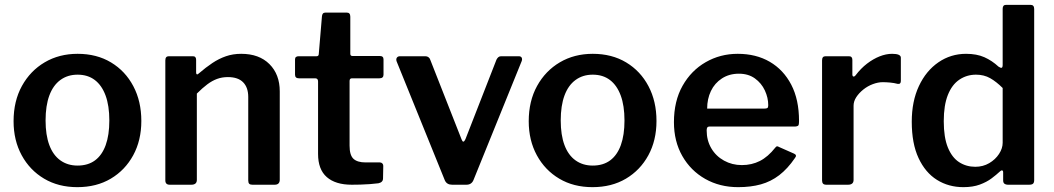

<svg xmlns="http://www.w3.org/2000/svg" viewBox="-20 -762 4349 792"><path d="M299 10Q221 10 162 -25Q103 -60 69.5 -121.5Q36 -183 36 -262Q36 -345 70.5 -407.5Q105 -470 164.5 -505Q224 -540 300 -540Q379 -540 438 -504.5Q497 -469 530 -406.5Q563 -344 563 -263Q563 -183 529.5 -121.5Q496 -60 437 -25Q378 10 299 10ZM300 -79Q343 -79 372 -100.5Q401 -122 416 -163.5Q431 -205 431 -265Q431 -326 415.5 -368Q400 -410 371 -432Q342 -454 300 -454Q259 -454 229 -432Q199 -410 183.5 -368Q168 -326 168 -265Q168 -205 183.5 -163.5Q199 -122 229 -100.5Q259 -79 300 -79Z M680 0Q662 0 662 -18V-513Q662 -530 676 -530H776Q789 -530 789 -515V-463Q789 -457 792 -455.5Q795 -454 800 -459Q829 -484 856 -502Q883 -520 912 -530Q941 -540 975 -540Q1049 -540 1091.5 -497.5Q1134 -455 1134 -385V-21Q1134 0 1113 0H1021Q1012 0 1008 -4Q1004 -8 1004 -18V-362Q1004 -401 983 -422.5Q962 -444 920 -444Q896 -444 875.5 -436.5Q855 -429 835 -414Q815 -399 792 -376V-20Q792 0 769 0H680Z M1432 -439Q1422 -439 1422 -428V-161Q1422 -122 1438 -107Q1454 -92 1488 -92H1547Q1553 -92 1557 -88Q1561 -84 1561 -78L1560 -26Q1560 -10 1541 -6Q1526 -4 1506 -2.5Q1486 -1 1466.5 -0.5Q1447 0 1431 0Q1364 0 1328 -31.5Q1292 -63 1292 -127V-426Q1292 -439 1280 -439H1213Q1197 -439 1197 -454V-517Q1197 -530 1212 -530H1286Q1295 -530 1295 -540L1308 -694Q1309 -710 1322 -710H1411Q1425 -710 1425 -693V-540Q1425 -531 1434 -531H1547Q1562 -531 1562 -517V-454Q1562 -439 1545 -439Z M2120 -530Q2129 -530 2132 -524Q2135 -518 2132 -510L1933 -19Q1925 0 1904 0H1845Q1823 0 1815 -18L1616 -509Q1613 -518 1617 -524Q1621 -530 1630 -530H1735Q1742 -530 1747.5 -526Q1753 -522 1755 -515L1884 -187Q1891 -168 1900 -188L2028 -516Q2031 -522 2035.5 -526Q2040 -530 2047 -530H2120Z M2424 10Q2346 10 2287 -25Q2228 -60 2194.5 -121.5Q2161 -183 2161 -262Q2161 -345 2195.5 -407.5Q2230 -470 2289.5 -505Q2349 -540 2425 -540Q2504 -540 2563 -504.5Q2622 -469 2655 -406.5Q2688 -344 2688 -263Q2688 -183 2654.5 -121.5Q2621 -60 2562 -25Q2503 10 2424 10ZM2425 -79Q2468 -79 2497 -100.5Q2526 -122 2541 -163.5Q2556 -205 2556 -265Q2556 -326 2540.5 -368Q2525 -410 2496 -432Q2467 -454 2425 -454Q2384 -454 2354 -432Q2324 -410 2308.5 -368Q2293 -326 2293 -265Q2293 -205 2308.5 -163.5Q2324 -122 2354 -100.5Q2384 -79 2425 -79Z M2895 -224Q2895 -183 2914 -150.5Q2933 -118 2966.5 -99.5Q3000 -81 3040 -81Q3081 -81 3114.5 -98Q3148 -115 3178 -153Q3182 -158 3185 -158.5Q3188 -159 3195 -155L3256 -128Q3269 -122 3259 -110Q3229 -66 3194.5 -39.5Q3160 -13 3118.5 -1.5Q3077 10 3025 10Q2949 10 2889 -24Q2829 -58 2794.5 -118.5Q2760 -179 2760 -258Q2760 -345 2795.5 -408Q2831 -471 2891 -505.5Q2951 -540 3023 -540Q3099 -540 3155.5 -507Q3212 -474 3244 -412.5Q3276 -351 3276 -263Q3276 -253 3274.5 -247Q3273 -241 3260 -240H2906Q2900 -240 2897.5 -236Q2895 -232 2895 -224ZM3132 -314Q3142 -314 3145.5 -316.5Q3149 -319 3149 -328Q3149 -359 3135 -389Q3121 -419 3094 -438.5Q3067 -458 3028 -458Q2988 -458 2958 -438.5Q2928 -419 2912.5 -386.5Q2897 -354 2897 -314Z M3389 0Q3379 0 3375 -4.5Q3371 -9 3371 -18V-513Q3371 -530 3385 -530H3482Q3496 -530 3496 -515V-454Q3496 -448 3500 -446.5Q3504 -445 3509 -451Q3531 -480 3556.5 -499.5Q3582 -519 3608.5 -529.5Q3635 -540 3660 -540Q3696 -540 3696 -524V-428Q3696 -414 3683 -416Q3668 -420 3651.5 -421.5Q3635 -423 3621 -423Q3602 -423 3580.5 -415Q3559 -407 3541 -392.5Q3523 -378 3512 -361Q3501 -344 3501 -326V-20Q3501 0 3478 0H3389Z M4137 0Q4129 0 4123.5 -4Q4118 -8 4118 -18V-51Q4118 -58 4114 -59Q4110 -60 4105 -55Q4090 -41 4070 -26Q4050 -11 4021.5 -0.5Q3993 10 3954 10Q3893 10 3845 -20Q3797 -50 3769 -110Q3741 -170 3741 -260Q3741 -344 3770.5 -407Q3800 -470 3851 -505Q3902 -540 3965 -540Q4009 -540 4040.5 -526Q4072 -512 4099 -487Q4108 -481 4112 -482.5Q4116 -484 4116 -495V-726Q4116 -742 4130 -742H4231Q4246 -742 4246 -725V-19Q4246 -9 4241.5 -4.5Q4237 0 4225 0H4137ZM4116 -399Q4090 -425 4064.5 -439.5Q4039 -454 4006 -454Q3968 -454 3937.5 -433.5Q3907 -413 3890 -370.5Q3873 -328 3873 -262Q3873 -195 3890 -153.5Q3907 -112 3936.5 -93Q3966 -74 4003 -74Q4035 -74 4060.5 -89Q4086 -104 4101 -127Q4116 -150 4116 -173V-399Z"/></svg>

Font: Libre Franklin Thin SemiBold
Style: Regular
Weight: 600
Version: Version 3.000